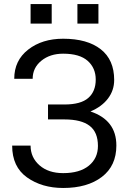

<svg xmlns="http://www.w3.org/2000/svg" viewBox="-20 -911 633 941"><path d="M295.9 -398.9Q376 -398.9 412.6 -430.9Q449.2 -462.9 449.2 -521Q449.2 -577.6 409.7 -612.8Q370.1 -647.9 289.6 -647.9Q225.1 -647.9 182.6 -613.3Q140.1 -578.6 140.1 -524.9H49.8Q49.8 -614.7 118.2 -668Q186.5 -721.2 289.6 -721.2Q407.7 -721.2 473.6 -669.7Q539.6 -618.2 539.6 -519Q539.6 -468.3 509.3 -428.2Q479 -388.2 423.3 -364.7Q486.3 -343.8 518.3 -302.2Q550.3 -260.7 550.3 -197.8Q550.3 -98.1 479.2 -43.9Q408.2 10.3 289.6 10.3Q185.5 10.3 112.5 -41.5Q39.6 -93.3 39.6 -197.3H129.9Q129.9 -139.2 173.6 -100.8Q217.3 -62.5 289.6 -62.5Q370.6 -62.5 415.3 -98.9Q460 -135.3 460 -195.8Q460 -263.2 419.2 -294.4Q378.4 -325.7 295.9 -325.7H215.3V-398.9ZM462.4 -795.4H359.4V-891.1H462.4ZM233.4 -795.4H129.9V-891.1H233.4Z"/></svg>

Font: Roboto Web
Style: Regular
Weight: 400
Designer: Google
Version: Version 1.200310; 2013